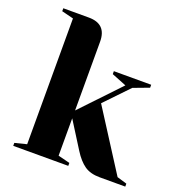

<svg xmlns="http://www.w3.org/2000/svg" viewBox="-127 -809 864 918"><g transform="rotate(20 305.0 -350.0)"><path d="M40 -15 100 -30V-670L40 -685V-700H170Q260 -700 260 -610V-260L445 -455L370 -485V-500H560V-485L480 -455L365 -335L560 -30L610 -15V0H480Q432 0 402 -21Q372 -42 345 -85L260 -220V-30L320 -15V0H40Z"/></g></svg>

Font: Yeseva One
Style: Regular
Weight: 400
Designer: Jovanny Lemonad
Foundry: Jovanny Lemonad
Version: Version 2.000